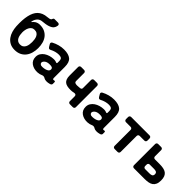

<svg xmlns="http://www.w3.org/2000/svg" viewBox="178 -1785 2848 2848"><g transform="rotate(45 1602.5 -360.5)"><path d="M264 11Q205 11 163 -11.5Q121 -34 93.5 -71.5Q66 -109 52 -157.5Q38 -206 35 -257Q22 -523 116 -617Q171 -672 264 -678Q309 -681 324 -693Q333 -699 336 -711Q339 -720 345 -726Q351 -732 361 -732H433Q448 -732 457 -723Q466 -714 464 -700Q462 -689 459.5 -678.5Q457 -668 452 -659Q442 -636 419.5 -621.5Q397 -607 369.5 -598.5Q342 -590 313.5 -586Q285 -582 264 -580Q213 -577 184.5 -547.5Q156 -518 145 -471Q143 -459 146 -458Q149 -457 156 -466Q164 -476 172.5 -483.5Q181 -491 192 -499Q225 -520 269 -520Q328 -520 370.5 -499Q413 -478 440.5 -442.5Q468 -407 481 -359Q494 -311 494 -257Q494 -202 480 -153Q466 -104 437.5 -67.5Q409 -31 365.5 -10Q322 11 264 11ZM264 -103Q296 -103 316.5 -117.5Q337 -132 348 -154.5Q359 -177 363 -204Q367 -231 367 -257Q367 -283 363 -310.5Q359 -338 348 -360.5Q337 -383 317 -397Q297 -411 264 -411Q234 -411 214.5 -396Q195 -381 183 -358Q171 -335 166 -308Q161 -281 161 -257Q161 -232 165.5 -204.5Q170 -177 181 -154.5Q192 -132 212.5 -117.5Q233 -103 264 -103Z M741 6Q664 10 610 -28Q557 -66 557 -138Q557 -179 576.5 -209.5Q596 -240 626.5 -260.5Q657 -281 694 -292Q731 -303 767 -304Q790 -306 811 -301Q816 -299 821 -297.5Q826 -296 831 -294Q850 -288 850 -307V-338Q850 -380 832 -393Q814 -405 781 -405Q746 -405 711 -395.5Q676 -386 644 -369Q634 -363 624 -363Q607 -363 596 -381L573 -420Q565 -432 568.5 -444Q572 -456 585 -463Q630 -487 680 -500.5Q730 -514 781 -514Q876 -514 923 -475Q970 -436 970 -338V-108Q970 -87 980 -84Q987 -82 1001 -85Q1022 -90 1022 -69V-35Q1022 -18 1009 -10.5Q996 -3 982 -1Q960 6 929 6Q897 6 877 -6Q861 -18 842 -18Q829 -18 818 -13Q785 3 741 6ZM738 -102Q792 -105 823 -123Q854 -139 852 -171Q850 -194 830 -201Q810 -208 777 -206Q732 -205 704 -183Q677 -160 678 -137Q680 -120 694 -111Q708 -100 738 -102Z M1382 -33V-130Q1382 -152 1369.5 -160.5Q1357 -169 1336 -164Q1302 -156 1272 -156Q1232 -156 1201.5 -162.5Q1171 -169 1151 -185Q1131 -201 1120.5 -229Q1110 -257 1110 -299V-476Q1110 -491 1119 -500Q1128 -509 1143 -509H1203Q1218 -509 1227 -500Q1236 -491 1236 -476V-314Q1236 -287 1251.5 -279.5Q1267 -272 1291 -272Q1314 -272 1338 -275Q1350 -275 1360 -278Q1370 -280 1376 -287.5Q1382 -295 1382 -306V-476Q1382 -491 1391 -500Q1400 -509 1415 -509H1475Q1490 -509 1499 -500Q1508 -491 1508 -476V-33Q1508 -18 1499 -9Q1490 0 1475 0H1415Q1400 0 1391 -9Q1382 -18 1382 -33Z M1790 6Q1713 10 1659 -28Q1606 -66 1606 -138Q1606 -179 1625.5 -209.5Q1645 -240 1675.5 -260.5Q1706 -281 1743 -292Q1780 -303 1816 -304Q1839 -306 1860 -301Q1865 -299 1870 -297.5Q1875 -296 1880 -294Q1899 -288 1899 -307V-338Q1899 -380 1881 -393Q1863 -405 1830 -405Q1795 -405 1760 -395.5Q1725 -386 1693 -369Q1683 -363 1673 -363Q1656 -363 1645 -381L1622 -420Q1614 -432 1617.5 -444Q1621 -456 1634 -463Q1679 -487 1729 -500.5Q1779 -514 1830 -514Q1925 -514 1972 -475Q2019 -436 2019 -338V-108Q2019 -87 2029 -84Q2036 -82 2050 -85Q2071 -90 2071 -69V-35Q2071 -18 2058 -10.5Q2045 -3 2031 -1Q2009 6 1978 6Q1946 6 1926 -6Q1910 -18 1891 -18Q1878 -18 1867 -13Q1834 3 1790 6ZM1787 -102Q1841 -105 1872 -123Q1903 -139 1901 -171Q1899 -194 1879 -201Q1859 -208 1826 -206Q1781 -205 1753 -183Q1726 -160 1727 -137Q1729 -120 1743 -111Q1757 -100 1787 -102Z M2320 -33V-367Q2320 -382 2311 -391Q2302 -400 2287 -400H2192Q2177 -400 2168 -409Q2159 -418 2159 -433V-476Q2159 -491 2168 -500Q2177 -509 2192 -509H2576Q2591 -509 2600 -500Q2609 -491 2609 -476V-433Q2609 -418 2600 -409Q2591 -400 2576 -400H2480Q2465 -400 2456 -391Q2447 -382 2447 -367V-33Q2447 -18 2438 -9Q2429 0 2414 0H2353Q2338 0 2329 -9Q2320 -18 2320 -33Z M2726 -33V-476Q2726 -491 2735 -500Q2744 -509 2759 -509H2820Q2835 -509 2844 -500Q2853 -491 2853 -476V-347Q2853 -332 2862 -323Q2871 -314 2886 -314H2982Q3027 -314 3062.5 -307Q3098 -300 3122 -282.5Q3146 -265 3158.5 -234.5Q3171 -204 3171 -157Q3171 -109 3157 -78Q3143 -47 3118.5 -30Q3094 -13 3059 -6.5Q3024 0 2982 0H2759Q2744 0 2735 -9Q2726 -18 2726 -33ZM2885 -109H2970Q2984 -109 2996.5 -110.5Q3009 -112 3019 -116.5Q3029 -121 3035 -131Q3041 -141 3041 -157Q3041 -174 3035 -183.5Q3029 -193 3019 -197.5Q3009 -202 2996.5 -203.5Q2984 -205 2970 -205H2885Q2870 -205 2861 -196Q2852 -187 2852 -172V-142Q2852 -127 2861 -118Q2870 -109 2885 -109Z"/></g></svg>

Font: Higure Gothic Black
Style: Regular
Weight: 900
Designer: Yoshimichi Ohira
Foundry: Positype
Version: Version 1.000